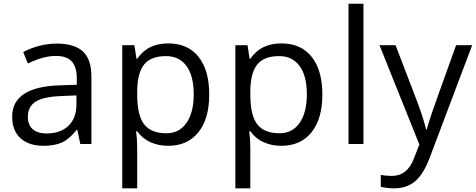

<svg xmlns="http://www.w3.org/2000/svg" viewBox="-20 -780 2579 1040"><path d="M415 0 398.9 -76.2H395Q355 -25.9 315.2 -8.1Q275.4 9.8 215.8 9.8Q136.2 9.8 91.1 -31.2Q45.9 -72.3 45.9 -147.9Q45.9 -310.1 305.2 -317.9L396 -320.8V-354Q396 -417 368.9 -447Q341.8 -477.1 282.2 -477.1Q215.3 -477.1 130.9 -436L106 -498Q145.5 -519.5 192.6 -531.7Q239.7 -543.9 287.1 -543.9Q382.8 -543.9 429 -501.5Q475.1 -459 475.1 -365.2V0ZM231.9 -57.1Q307.6 -57.1 350.8 -98.6Q394 -140.1 394 -214.8V-263.2L313 -259.8Q216.3 -256.3 173.6 -229.7Q130.9 -203.1 130.9 -147Q130.9 -103 157.5 -80.1Q184.1 -57.1 231.9 -57.1Z M891.1 9.8Q838.9 9.8 795.7 -9.5Q752.4 -28.8 723.1 -68.8H717.3Q723.1 -22 723.1 20V240.2H642.1V-535.2H708L719.2 -461.9H723.1Q754.4 -505.9 795.9 -525.4Q837.4 -544.9 891.1 -544.9Q997.6 -544.9 1055.4 -472.2Q1113.3 -399.4 1113.3 -268.1Q1113.3 -136.2 1054.4 -63.2Q995.6 9.8 891.1 9.8ZM879.4 -476.1Q797.4 -476.1 760.7 -430.7Q724.1 -385.3 723.1 -286.1V-268.1Q723.1 -155.3 760.7 -106.7Q798.3 -58.1 881.3 -58.1Q950.7 -58.1 990 -114.3Q1029.3 -170.4 1029.3 -269Q1029.3 -369.1 990 -422.6Q950.7 -476.1 879.4 -476.1Z M1503.9 9.8Q1451.7 9.8 1408.4 -9.5Q1365.2 -28.8 1335.9 -68.8H1330.1Q1335.9 -22 1335.9 20V240.2H1254.9V-535.2H1320.8L1332 -461.9H1335.9Q1367.2 -505.9 1408.7 -525.4Q1450.2 -544.9 1503.9 -544.9Q1610.4 -544.9 1668.2 -472.2Q1726.1 -399.4 1726.1 -268.1Q1726.1 -136.2 1667.2 -63.2Q1608.4 9.8 1503.9 9.8ZM1492.2 -476.1Q1410.2 -476.1 1373.5 -430.7Q1336.9 -385.3 1335.9 -286.1V-268.1Q1335.9 -155.3 1373.5 -106.7Q1411.1 -58.1 1494.1 -58.1Q1563.5 -58.1 1602.8 -114.3Q1642.1 -170.4 1642.1 -269Q1642.1 -369.1 1602.8 -422.6Q1563.5 -476.1 1492.2 -476.1Z M1948.7 0H1867.7V-759.8H1948.7Z M2035.6 -535.2H2122.6L2239.7 -230Q2278.3 -125.5 2287.6 -79.1H2291.5Q2297.9 -104 2318.1 -164.3Q2338.4 -224.6 2450.7 -535.2H2537.6L2307.6 74.2Q2273.4 164.6 2227.8 202.4Q2182.1 240.2 2115.7 240.2Q2078.6 240.2 2042.5 231.9V167Q2069.3 172.9 2102.5 172.9Q2186 172.9 2221.7 79.1L2251.5 2.9Z"/></svg>

Font: f01836669
Style: Regular
Weight: 400
Foundry: Ascender Corporation
Version: Version 1.10